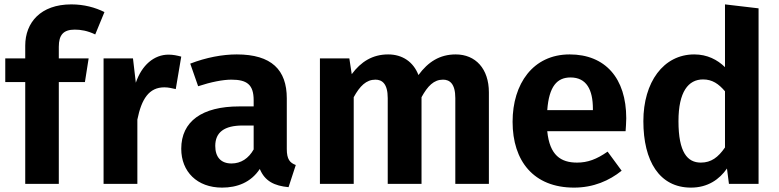

<svg xmlns="http://www.w3.org/2000/svg" viewBox="-20 -838 3551 875"><path d="M321 -703C348 -703 379 -698 414 -681L456 -783C414 -804 363 -818 305 -818C165 -818 95 -735 95 -630V-572H4V-464H95V0H248V-464H367L384 -572H248V-625C248 -679 269 -703 321 -703Z M748 -589C682 -589 626 -541 599 -461L586 -572H452V0H606V-293C625 -387 659 -440 729 -440C748 -440 762 -436 781 -432L806 -580C787 -585 769 -589 748 -589Z M1287 -159V-390C1287 -519 1218 -590 1059 -590C994 -590 919 -576 847 -548L883 -445C940 -464 996 -475 1034 -475C1105 -475 1136 -453 1136 -381V-353H1070C901 -353 806 -285 806 -160C806 -56 878 17 992 17C1060 17 1123 -6 1164 -68C1187 -12 1231 9 1295 15L1328 -86C1301 -96 1287 -112 1287 -159ZM1035 -93C987 -93 961 -122 961 -173C961 -235 1002 -266 1086 -266H1136V-157C1113 -116 1078 -93 1035 -93Z M2057 -590C1984 -590 1931 -556 1887 -496C1864 -556 1814 -590 1749 -590C1678 -590 1625 -557 1583 -500L1572 -572H1438V0H1592V-395C1620 -446 1649 -475 1691 -475C1721 -475 1747 -457 1747 -391V0H1901V-395C1929 -446 1957 -475 1999 -475C2029 -475 2055 -457 2055 -391V0H2208V-417C2208 -525 2147 -590 2057 -590Z M2834 -299C2834 -482 2738 -590 2576 -590C2409 -590 2316 -456 2316 -283C2316 -104 2412 17 2596 17C2685 17 2757 -15 2813 -60L2749 -147C2699 -112 2658 -97 2610 -97C2536 -97 2485 -130 2474 -240H2831C2832 -256 2834 -280 2834 -299ZM2682 -336H2474C2482 -445 2519 -485 2580 -485C2653 -485 2682 -429 2682 -342Z M3284 -818V-532C3249 -566 3203 -590 3144 -590C3003 -590 2912 -463 2912 -286C2912 -104 2985 17 3129 17C3206 17 3259 -21 3293 -70L3302 0H3437V-800ZM3174 -97C3113 -97 3072 -143 3072 -286C3072 -420 3117 -476 3184 -476C3226 -476 3255 -456 3284 -422V-166C3253 -121 3221 -97 3174 -97Z"/></svg>

Font: Glow Sans SC Normal
Style: Bold
Weight: 700
Designer: Ryoko NISHIZUKA (kana, bopomofo & ideographs); Paul D. Hunt (Latin, Greek & Cyrillic); Sandoll Communications, Soo-young
Version: Version 0.93